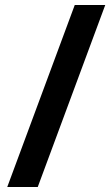

<svg xmlns="http://www.w3.org/2000/svg" viewBox="-20 -741 447 768"><path d="M401 -721H279L9 7H131Z"/></svg>

Font: Noto Sans Lao UI Cond
Style: Bold
Weight: 700
Width: 3
Designer: Monotype Design Team
Foundry: Monotype Imaging Inc.
Version: Version 2.000